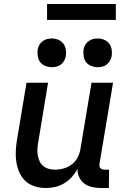

<svg xmlns="http://www.w3.org/2000/svg" viewBox="-20 -935 640 963"><path d="M211 8Q182 8 155.5 0Q129 -8 109.5 -25.5Q90 -43 78.5 -67.5Q67 -92 62.5 -119Q58 -146 59 -174.5Q60 -203 65 -232L113 -520H221L171 -217Q168 -201 167.5 -185Q167 -169 170 -153.5Q173 -138 179.5 -124.5Q186 -111 198 -101.5Q210 -92 225 -88Q240 -84 257 -84Q278 -84 300.5 -90.5Q323 -97 341.5 -111.5Q360 -126 370.5 -147.5Q381 -169 384 -191L439 -520H547L479 -113Q478 -107 479 -101.5Q480 -96 483.5 -92Q487 -88 492.5 -86Q498 -84 504 -84H527L526 8H488Q465 8 443.5 3.5Q422 -1 405 -13Q388 -25 378 -45Q368 -65 369 -87Q357 -66 340.5 -47.5Q324 -29 302.5 -16Q281 -3 257.5 2.5Q234 8 211 8ZM470 -598Q453 -598 437 -604.5Q421 -611 411.5 -623.5Q402 -636 399.5 -653Q397 -670 399 -687Q401 -699 407.5 -710Q414 -721 424 -728.5Q434 -736 446 -739Q458 -742 470 -742Q487 -742 502.5 -735.5Q518 -729 527.5 -716.5Q537 -704 540 -687Q543 -670 540 -653Q538 -641 531.5 -630Q525 -619 515.5 -611.5Q506 -604 494 -601Q482 -598 470 -598ZM240 -598Q223 -598 207 -604.5Q191 -611 181.5 -623.5Q172 -636 169.5 -653Q167 -670 169 -687Q171 -699 177.5 -710Q184 -721 194 -728.5Q204 -736 216 -739Q228 -742 240 -742Q257 -742 272.5 -735.5Q288 -729 297.5 -716.5Q307 -704 310 -687Q313 -670 310 -653Q308 -641 301.5 -630Q295 -619 285.5 -611.5Q276 -604 264 -601Q252 -598 240 -598ZM216 -835V-915H561V-835Z"/></svg>

Font: Iosevka Semibold Extended
Style: Italic
Weight: 600
Width: 7
Italic angle: -9°
Monospace: yes
Designer: Belleve Invis
Foundry: Belleve Invis
Version: Version 32.5.0; ttfautohint (v1.8.4)